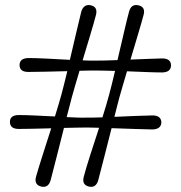

<svg xmlns="http://www.w3.org/2000/svg" viewBox="-20 -722 703 746"><path d="M361.5 -21Q352.5 9 325.5 3Q297 -4 305.5 -35.5Q314 -68 330.8 -120.2Q347.5 -172.5 365 -225.5Q350.5 -226 337.8 -226.2Q325 -226.5 314.5 -226.5Q298 -226.5 275.8 -226Q253.5 -225.5 228.5 -225Q214.5 -170 200.5 -114.2Q186.5 -58.5 176.5 -21Q167.5 9 140.5 3Q111.5 -4 120 -35.5Q129 -67.5 145.5 -119Q162 -170.5 179 -223.5Q142.5 -222.5 109 -221.8Q75.5 -221 53 -221Q19 -221 18.5 -248Q18.5 -275 53 -275Q78.5 -275 116.2 -273.2Q154 -271.5 193.5 -269.5Q201 -294 207.5 -315.8Q214 -337.5 218.5 -354Q223.5 -372 229.2 -395.5Q235 -419 241.5 -445.5Q199 -444.5 158 -443.5Q117 -442.5 91 -442.5Q56.5 -442 56 -469Q56 -496 91 -496.5Q119.5 -496.5 163.5 -494.2Q207.5 -492 251.5 -489.5Q264 -542 275.8 -593.2Q287.5 -644.5 296 -677.5Q305.5 -707 332.5 -701.5Q361.5 -695 352.5 -662.5Q344.5 -632 330.2 -584.5Q316 -537 301 -487.5Q315.5 -487 328.8 -486.5Q342 -486 352.5 -486.5Q369 -486.5 390.8 -487Q412.5 -487.5 436.5 -488.5Q449 -541 460.8 -592.5Q472.5 -644 481.5 -677Q490 -707.5 517.5 -701.5Q547 -695 537.5 -662.5Q529.5 -632.5 515.5 -586Q501.5 -539.5 487 -490.5Q522 -492 554.8 -493.2Q587.5 -494.5 610 -495Q644 -495 644.5 -468Q644 -441 609.5 -440.5Q585.5 -440.5 548.8 -442Q512 -443.5 473.5 -445Q464.5 -415.5 457 -389.2Q449.5 -363 444 -344Q440 -329 435 -309.5Q430 -290 424.5 -268Q465.5 -270 505.5 -271.5Q545.5 -273 572.5 -273.5Q606 -273.5 607 -246.5Q606 -220 572 -219Q544.5 -219.5 501 -221Q457.5 -222.5 413.5 -224Q399.5 -169.5 385.5 -113.8Q371.5 -58 361.5 -21ZM259 -344Q255 -328.5 250 -309Q245 -289.5 239 -267Q261 -266 280.5 -265.2Q300 -264.5 315 -265Q327.5 -265 343.5 -265.2Q359.5 -265.5 378 -266Q386 -291.5 392.8 -314.2Q399.5 -337 404 -354Q409 -372 414.8 -395.8Q420.5 -419.5 427 -446.5Q405.5 -447 386.2 -447.5Q367 -448 352 -448Q339.5 -448 323.2 -447.8Q307 -447.5 289 -447Q280 -417 272.2 -390.2Q264.5 -363.5 259 -344Z"/></svg>

Font: Fraunces 9pt SemiBold
Style: Regular
Weight: 600
Version: Version 1.000;[b76b70a41]